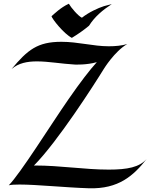

<svg xmlns="http://www.w3.org/2000/svg" viewBox="-20 -978 806 1029"><path d="M766 -126C727 -82 664 -69 563 -69C433 -69 304 -91 167 -91H162C289 -219 485 -525 536 -608C536 -608 594 -703 662 -742C632 -733 597 -730 563 -730C479 -730 399 -754 309 -754C181 -754 128 -711 42 -608C79 -640 126 -649 178 -649C240 -649 310 -636 381 -632C381 -632 445 -629 499 -645C460 -602 410 -537 347 -446C248 -303 90 -49 27 15C40 12 60 11 85 11C176 11 330 27 456 31C616 36 696 -37 766 -126ZM256 -891C260 -876 321 -798 365 -775C401 -797 428 -816 457 -840C487 -888 530 -924 579 -956L537 -945C506 -935 457 -913 419 -883C399 -892 360 -938 349 -958C305 -938 269 -902 256 -891Z"/></svg>

Font: Eagle Lake
Style: Regular
Weight: 400
Designer: Astigmatic (AOETI)
Foundry: Astigmatic (AOETI)
Version: Version 1.000